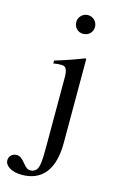

<svg xmlns="http://www.w3.org/2000/svg" viewBox="-205 -737 618 1009"><g transform="rotate(15 104.0 -232.5)"><path d="M194 -632C194 -660 171 -683 143 -683C115 -683 92 -660 92 -632C92 -603 114 -581 142 -581C172 -581 194 -603 194 -632ZM193 -457 188 -460C129 -437 91 -424 32 -406V-390L37 -391C53 -394 67 -394 77 -394C100 -394 109 -377 109 -334V45C109 121 106 146 95 166C89 176 75 184 61 184C46 184 36 177 19 156C1 133 -13 124 -29 124C-52 124 -70 141 -70 163C-70 195 -31 218 23 218C134 218 193 142 193 0Z"/></g></svg>

Font: STIXGeneral
Style: Regular
Weight: 400
Designer: MicroPress Inc., with final additions and corrections provided by Coen Hoffman, Elsevier (retired)
Version: Version 1.1.0